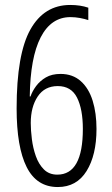

<svg xmlns="http://www.w3.org/2000/svg" viewBox="-20 -742 452 774"><path d="M47 -305Q47 -524 102.5 -623Q158 -722 263 -722Q304 -722 336 -711V-661Q321 -666 302 -669.5Q283 -673 264 -673Q186 -673 144 -591.5Q102 -510 100 -353H103Q110 -374 125.5 -395Q141 -416 165 -430Q189 -444 224 -444Q273 -444 305.5 -415Q338 -386 353.5 -336Q369 -286 369 -222Q369 -117 329 -52.5Q289 12 213 12Q128 12 87.5 -68.5Q47 -149 47 -305ZM211 -38Q314 -38 314 -222Q314 -302 290.5 -348.5Q267 -395 213 -395Q160 -395 132 -353Q104 -311 104 -246Q104 -217 108.5 -181Q113 -145 124.5 -112.5Q136 -80 157 -59Q178 -38 211 -38Z"/></svg>

Font: Noto Sans Hebrew ExtraCondensed Light
Style: Regular
Weight: 300
Width: 2
Designer: Monotype Design Team
Foundry: Monotype Imaging Inc.
Version: Version 2.004; ttfautohint (v1.8.4.7-5d5b)